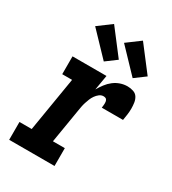

<svg xmlns="http://www.w3.org/2000/svg" viewBox="-189 -879 877 979"><g transform="rotate(30 250.0 -389.5)"><path d="M22 0V-105H94L147 -425H89V-530H289L274 -442Q285 -461 298.5 -479Q312 -497 329.5 -510.5Q347 -524 367.5 -531Q388 -538 409 -538Q427 -538 443.5 -532.5Q460 -527 468.5 -513.5Q477 -500 479.5 -483Q482 -466 482 -448.5Q482 -431 479.5 -413Q477 -395 474 -378H349Q350 -384 350.5 -390Q351 -396 351.5 -402Q352 -408 351 -413.5Q350 -419 347.5 -424Q345 -429 339.5 -431Q334 -433 328 -433Q315 -433 304 -424.5Q293 -416 285 -404.5Q277 -393 272 -380.5Q267 -368 263 -355.5Q259 -343 256.5 -330Q254 -317 252 -304L219 -105H289V0ZM410 -587 282 -721 360 -779 472 -633ZM240 -587 112 -721 190 -779 302 -633Z"/></g></svg>

Font: Iosevka Slab Extrabold Oblique
Style: Regular
Weight: 800
Italic angle: -9°
Monospace: yes
Designer: Belleve Invis
Foundry: Belleve Invis
Version: Version 11.1.1; ttfautohint (v1.8.3)